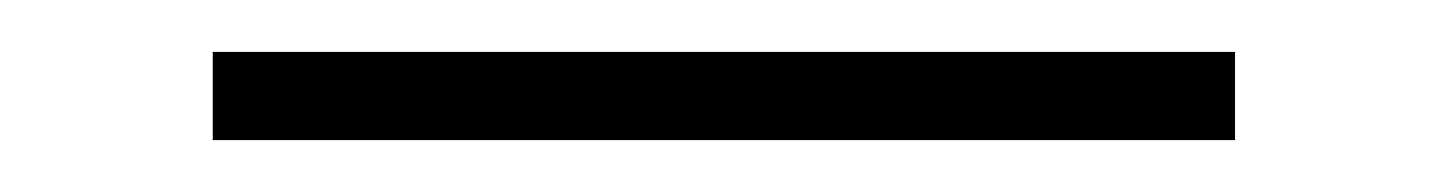

<svg xmlns="http://www.w3.org/2000/svg" viewBox="-20 -732 558 74"><path d="M62 -678V-712H456V-678Z"/></svg>

Font: Georama ExtraExtended ExtraLight
Style: Regular
Weight: 200
Width: 8
Designer: Jean-Baptiste Levee
Foundry: Production Type
Version: Version 1.000